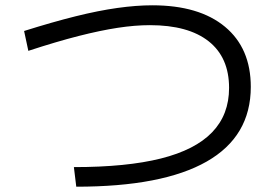

<svg xmlns="http://www.w3.org/2000/svg" viewBox="-20 -720 1040 725"><path d="M259 -89Q458 -89 587.5 -121.5Q717 -154 781 -220.5Q845 -287 845 -388Q845 -503 768 -564Q691 -625 546 -625Q490 -625 424.5 -615Q359 -605 276.5 -584Q194 -563 87 -528L71 -603Q179 -637 265.5 -658.5Q352 -680 423.5 -690Q495 -700 555 -700Q732 -700 829.5 -619Q927 -538 927 -392Q927 -205 760.5 -110Q594 -15 268 -15Z"/></svg>

Font: M PLUS 2 Thin
Style: Regular
Weight: 400
Version: Version 1.001